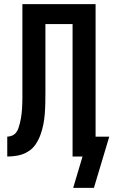

<svg xmlns="http://www.w3.org/2000/svg" viewBox="-20 -755 547 926"><path d="M333 151 378 0H330V-639H199V-310Q199 -284 198.5 -258Q198 -232 196 -206Q194 -180 189 -154.5Q184 -129 175 -104.5Q166 -80 151.5 -58.5Q137 -37 114.5 -23.5Q92 -10 66.5 -5Q41 0 15 0V-96Q27 -96 38.5 -101Q50 -106 57.5 -115.5Q65 -125 69 -137Q73 -149 76 -161Q79 -173 81 -185Q83 -197 84.5 -209.5Q86 -222 86.5 -234Q87 -246 87.5 -258.5Q88 -271 88 -283Q88 -295 88 -308V-735H441V-96H507L433 151Z"/></svg>

Font: Iosevka Term Curly
Style: Bold
Weight: 700
Designer: Belleve Invis
Foundry: Belleve Invis
Version: Version 32.3.0